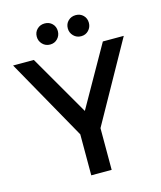

<svg xmlns="http://www.w3.org/2000/svg" viewBox="-128 -972 892 1064"><g transform="rotate(-15 318.5 -440.0)"><path d="M1 -700H120L320 -354L516 -700H636L328 -148H311ZM262 -295H379V0H262ZM230 -880Q256 -880 273 -863Q290 -846 290 -820Q290 -795 273 -777Q256 -759 230 -759Q204 -759 186.5 -777Q169 -795 169 -820Q169 -846 186.5 -863Q204 -880 230 -880ZM408 -880Q434 -880 451 -863Q468 -846 468 -820Q468 -795 451 -777Q434 -759 408 -759Q382 -759 364.5 -777Q347 -795 347 -820Q347 -846 364.5 -863Q382 -880 408 -880Z"/></g></svg>

Font: Alexandria
Style: Regular
Weight: 400
Designer: Mohamed Gaber
Foundry: Kief Type Foundry
Version: Version 5.100